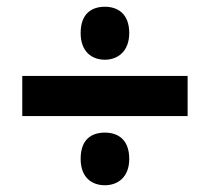

<svg xmlns="http://www.w3.org/2000/svg" viewBox="-20 -637 623 569"><path d="M291 -460C328 -460 363 -484 363 -539C363 -597 328 -617 291 -617C252 -617 219 -597 219 -539C219 -484 252 -460 291 -460ZM46 -293H536V-412H46ZM291 -88C328 -88 363 -111 363 -166C363 -225 328 -244 291 -244C252 -244 219 -225 219 -166C219 -111 252 -88 291 -88Z"/></svg>

Font: Noto Sans Lao ExtraBold
Style: Regular
Weight: 800
Designer: Monotype Design Team
Foundry: Monotype Imaging Inc.
Version: Version 2.003